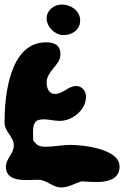

<svg xmlns="http://www.w3.org/2000/svg" viewBox="-40 -774 548 848"><path d="M166 -693C166 -655 203 -619 240 -619C278 -619 314 -641 314 -684C314 -727 272 -754 233 -754C200 -754 166 -730 166 -693ZM-14 -37C-14 39 94 18 133 20C168 22 193 54 230 54C262 54 290 36 320 27C378 30 488 45 488 -39C488 -118 322 -134 271 -134C233 -134 199 -126 163 -126C135 -126 125 -130 107 -153C106 -158 106 -182 106 -187C106 -226 111 -247 153 -247C177 -247 199 -240 224 -240C279 -240 340 -288 340 -347C340 -371 323 -394 297 -394C260 -394 239 -359 203 -359C176 -359 166 -384 166 -410C166 -461 227 -486 227 -534C227 -576 199 -587 163 -587C1 -587 -20 -348 -20 -233C-20 -192 21 -170 21 -132C21 -95 -14 -74 -14 -37Z"/></svg>

Font: Charger
Style: Overspray
Weight: 400
Designer: Jasper
Foundry: Cannot Into Space Fonts
Version: Version 0.980